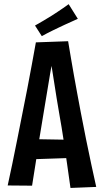

<svg xmlns="http://www.w3.org/2000/svg" viewBox="-20 -904 501 929"><path d="M321 5.4Q313.4 -49.2 305 -107.9Q296.6 -166.6 287.6 -227Q278.6 -287.4 268 -346.2Q260.6 -388.4 254.1 -428.7Q247.6 -469 241.9 -506.2Q236.2 -543.4 230.7 -577.1Q225.2 -610.8 220 -639.6L153.6 -699L309.6 -704.6Q315.8 -666.4 323 -624.7Q330.2 -583 337.8 -539.3Q345.4 -495.6 353.9 -451Q362.4 -406.4 370.6 -361.8Q383.4 -294.6 396.4 -230.2Q409.4 -165.8 422 -107.5Q434.6 -49.2 445.6 0.4ZM117.2 -132.8V-231.2L337.2 -227.4V-140.2ZM135.2 -5.6 17.2 -6.6Q27.6 -53.6 39.2 -109.7Q50.8 -165.8 63.3 -228.5Q75.8 -291.2 88.6 -356.2Q100.6 -415.6 112.1 -475Q123.6 -534.4 134 -591.4Q144.4 -648.4 153.6 -699L309.6 -704.6L238 -632.4Q231 -596.4 223.2 -551.4Q215.4 -506.4 207.3 -455.5Q199.2 -404.6 189.8 -350.2Q179.6 -292 170.4 -232.7Q161.2 -173.4 152.7 -116Q144.2 -58.6 135.2 -5.6ZM182.2 -729.2 149.4 -780.4Q168.2 -791.2 188.5 -802.9Q208.8 -814.6 229.6 -827.8Q243.8 -837 257.7 -846.1Q271.6 -855.2 285.5 -864.9Q299.4 -874.6 312.2 -883.8L356.6 -813Q340.8 -805.8 325.1 -798.7Q309.4 -791.6 294.3 -784.8Q279.2 -778 264.6 -770.8Q250.6 -764.2 236.5 -757.3Q222.4 -750.4 209 -743.5Q195.6 -736.6 182.2 -729.2Z"/></svg>

Font: Truculenta
Style: Regular
Weight: 400
Designer: Ivan Castro, Eva Sanz & Omnibus-Type Team
Foundry: Omnibus-Type
Version: Version 1.002